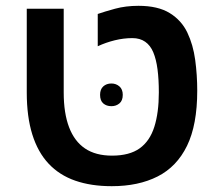

<svg xmlns="http://www.w3.org/2000/svg" viewBox="-20 -628 745 660"><path d="M364 12Q293 12 238.5 -7Q184 -26 147 -65.5Q110 -105 91 -166Q72 -227 72 -310V-598H199V-310Q199 -239 217.5 -190.5Q236 -142 272.5 -117.5Q309 -93 365 -93Q425 -93 460 -118Q495 -143 510.5 -192Q526 -241 526 -310Q526 -355 521.5 -389.5Q517 -424 507 -448Q497 -472 479 -484.5Q461 -497 435 -497Q405 -497 374.5 -489.5Q344 -482 316 -469V-580Q339 -588 375.5 -598Q412 -608 456 -608Q523 -608 563.5 -583Q604 -558 624 -516Q644 -474 651 -422Q658 -370 658 -316Q658 -199 623 -127Q588 -55 522 -21.5Q456 12 364 12ZM324 -302Q324 -321 335 -331Q346 -341 363 -341Q379 -341 390.5 -331Q402 -321 402 -302Q402 -282 390.5 -272.5Q379 -263 363 -263Q346 -263 335 -272.5Q324 -282 324 -302Z"/></svg>

Font: Noto Sans Hebrew SemiBold
Style: Regular
Weight: 600
Designer: Monotype Design Team
Foundry: Monotype Imaging Inc.
Version: Version 2.003